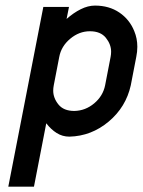

<svg xmlns="http://www.w3.org/2000/svg" viewBox="-20 -494 521 701"><path d="M363.8 -182.6 383.8 -286.1Q385.7 -295.9 385.7 -305.2Q385.7 -332 366.5 -356Q347.2 -379.9 308.1 -379.9Q269 -379.9 236.3 -352.5Q203.6 -325.2 196.3 -286.1L176.3 -182.6Q174.3 -172.4 174.3 -163.1Q174.3 -136.2 193.4 -112.5Q212.4 -88.9 251.5 -88.9Q292 -89.8 324 -116.7Q356 -143.6 363.8 -182.6ZM457.5 -182.6Q439.9 -103 376.7 -50Q313.5 2.9 233.4 4.9Q208 4.9 187 -8.3Q166 -21.5 148.9 -43.9L104 187.5H10.3L138.2 -468.8H231.9L223.1 -424.8Q248.5 -447.3 274.9 -460.4Q301.3 -473.6 326.7 -473.6Q378.4 -473.6 415.8 -448.2Q453.1 -422.9 470.2 -380.4Q481.4 -353.5 481.4 -323.2Q481.4 -305.2 477.5 -286.1Z"/></svg>

Font: Lambda
Style: Italic
Weight: 400
Italic angle: -11°
Designer: GGBotNet
Version: 0.22